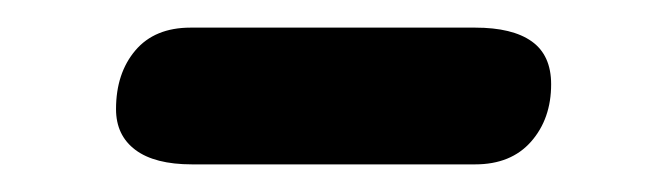

<svg xmlns="http://www.w3.org/2000/svg" viewBox="-20 -337 474 139"><path d="M119 -218Q92 -218 78 -228.5Q64 -239 64 -258Q64 -284 78 -300.5Q92 -317 118 -317H324Q351 -317 365 -307Q379 -297 379 -276Q379 -251 364.5 -234.5Q350 -218 324 -218Z"/></svg>

Font: Nunito ExtraLight
Style: Italic
Weight: 200
Italic angle: -9°
Designer: Vernon Adams
Foundry: Vernon Adams
Version: Version 3.602